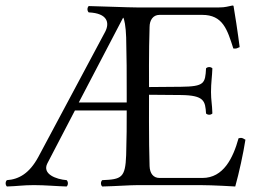

<svg xmlns="http://www.w3.org/2000/svg" viewBox="-28 -672 938 697"><path d="M432 -271C432 -216 432 -173 430 -109C427 -26 413 -21 343 -18C337 -12 337 -1 343 5C392 4 443 0 473 0H698C746 0 826 5 826 5C840 -45 855 -114 863 -165C861 -166 860 -166 859 -167C852 -171 849 -173 838 -170C818 -98 783 -26 707 -26H551C529 -26 516 -42 515 -69C512 -153 513 -328 513 -328L629 -327C714 -326 717 -305 720 -260C726 -254 737 -254 743 -260C742 -295 738 -308 738 -338C738 -372 742 -394 743 -424C737 -430 726 -430 720 -424C717 -369 714 -358 629 -357L513 -356C513 -356 512 -492 515 -574C515 -598 527 -618 551 -618H706C781 -618 797 -565 819 -496C829 -495 831 -496 837 -499C838 -499 840 -500 842 -501C837 -542 822 -641 820 -649C820 -651 819 -652 816 -652C799 -649 791 -645 767 -645H468C436 -645 344 -649 294 -650C288 -644 288 -633 294 -627C364 -624 370 -588 354 -557L111 -102C79 -43 41 -21 -3 -18C-9 -12 -9 -1 -3 5C34 4 56 0 95 0C136 0 177 4 214 5C220 -1 220 -12 214 -18C176 -21 124 -40 144 -79L244 -271ZM430 -536C432 -459 432 -409 432 -332C432 -328 432 -325 432 -321V-300H258L419 -608C423 -606 429 -574 430 -536Z"/></svg>

Font: Libertinus Serif Display
Style: Regular
Weight: 400
Designer: Philipp H. Poll, Khaled Hosny
Foundry: Caleb Maclennan
Version: Version 7.050;RELEASE